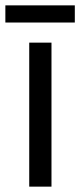

<svg xmlns="http://www.w3.org/2000/svg" viewBox="-38 -696 299 716"><path d="M241 -676H-18V-612H241ZM154 0V-537H71V0Z"/></svg>

Font: Noto Sans Khmer UI Condensed
Style: Regular
Weight: 400
Width: 3
Designer: Danh Hong and the Monotype Design Team
Foundry: Monotype Imaging Inc.
Version: Version 2.002